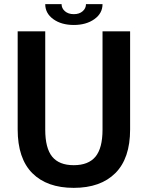

<svg xmlns="http://www.w3.org/2000/svg" viewBox="-20 -887 706 918"><path d="M196.3 -867.2H274.4Q274.4 -847.2 290.5 -833.3Q306.6 -819.3 333 -819.3Q359.4 -819.3 375.2 -833.3Q391.1 -847.2 391.1 -867.2H470.2Q470.2 -823.2 431.2 -795.4Q392.1 -767.6 333 -767.6Q273.4 -767.6 234.9 -795.4Q196.3 -823.2 196.3 -867.2ZM602.1 -268.1Q602.1 -129.9 531.5 -59.3Q460.9 11.2 332.5 11.2Q204.6 11.2 134.5 -59.1Q64.5 -129.4 64.5 -268.1V-737.3H196.3V-267.1Q196.3 -178.7 229.5 -137.9Q262.7 -97.2 332.5 -97.2Q402.8 -97.2 436.5 -137.9Q470.2 -178.7 470.2 -267.1V-737.3H602.1Z"/></svg>

Font: Epilogue SemiBold
Style: Regular
Weight: 600
Designer: Tyler Finck
Foundry: Etcetera Type Co
Version: Version 2.112